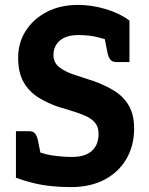

<svg xmlns="http://www.w3.org/2000/svg" viewBox="-20 -755 608 783"><path d="M269 8Q227 8 189 4Q151 0 116 -8.5Q81 -17 45 -30V-133L105 -150Q148 -128 190.5 -121.5Q233 -115 275 -115Q309 -115 332.5 -125.5Q356 -136 369 -157Q382 -178 382 -209Q382 -237 368 -254Q354 -271 329.5 -282Q305 -293 276.5 -301.5Q248 -310 219 -319Q174 -334 136.5 -357.5Q99 -381 76.5 -419.5Q54 -458 54 -520Q54 -580 84.5 -628.5Q115 -677 170 -706Q225 -735 299 -735Q353 -735 409.5 -718.5Q466 -702 508 -671V-589L437 -585Q406 -597 373.5 -604.5Q341 -612 300 -612Q250 -612 224 -589.5Q198 -567 198 -530Q198 -499 223 -480Q248 -461 286.5 -449Q325 -437 363 -424Q408 -408 445.5 -385Q483 -362 505 -325Q527 -288 527 -230Q527 -161 495.5 -107Q464 -53 406.5 -22.5Q349 8 269 8ZM404 -612 508 -589V-502H454Q439 -502 431 -511Q423 -520 419 -537ZM149 -111 45 -133V-220H99Q115 -220 122.5 -211Q130 -202 134 -186Z"/></svg>

Font: Aleo ExtraBold
Style: Regular
Weight: 800
Designer: Alessio Laiso
Foundry: Alessio Laiso
Version: Version 2.001;gftools[0.9.29]